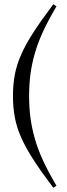

<svg xmlns="http://www.w3.org/2000/svg" viewBox="-20 -755 314 904"><path d="M117 -303Q117 -251 123.2 -202Q129.5 -153 143.8 -102.8Q158 -52.5 183.2 2Q208.5 56.5 246 119.5L231 129Q176 56.5 139.2 -0.2Q102.5 -57 80.8 -105.2Q59 -153.5 50 -201.2Q41 -249 41 -303Q41 -357.5 50 -404.8Q59 -452 80.8 -500.5Q102.5 -549 139.2 -605.5Q176 -662 231 -735L246 -725Q208.5 -662 183.2 -607.5Q158 -553 143.8 -503.2Q129.5 -453.5 123.2 -404.2Q117 -355 117 -303Z"/></svg>

Font: Newsreader 60pt
Style: Regular
Weight: 400
Designer: Hugues Gentile
Foundry: Production Type
Version: Version 1.003